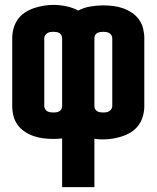

<svg xmlns="http://www.w3.org/2000/svg" viewBox="-20 -560 640 785"><path d="M234 205V6Q225 7 216 7.5Q207 8 198 8Q178 8 157.5 5.5Q137 3 118 -3.5Q99 -10 81.5 -21.5Q64 -33 52 -49.5Q40 -66 35 -86Q30 -106 30 -126V-404Q30 -424 35.5 -444Q41 -464 52.5 -480.5Q64 -497 81.5 -508.5Q99 -520 118 -526.5Q137 -533 157.5 -536.5Q178 -540 198 -540Q224 -540 250.5 -534.5Q277 -529 300 -517Q323 -529 349.5 -533.5Q376 -538 402 -538Q422 -538 442.5 -535.5Q463 -533 482 -526.5Q501 -520 518.5 -508.5Q536 -497 548 -480.5Q560 -464 565 -444Q570 -424 570 -404V-126Q570 -106 564.5 -86Q559 -66 547.5 -49.5Q536 -33 518.5 -21.5Q501 -10 482 -3.5Q463 3 442.5 6.5Q422 10 402 10Q393 10 384 9.5Q375 9 366 7V205ZM198 -100Q204 -100 210.5 -101Q217 -102 222.5 -105Q228 -108 231 -114Q234 -120 234 -126V-404Q234 -410 231 -416Q228 -422 222.5 -425Q217 -428 210.5 -429Q204 -430 197 -430Q191 -430 185 -429Q179 -428 173.5 -424.5Q168 -421 164.5 -415.5Q161 -410 161 -404V-126Q161 -120 164.5 -114Q168 -108 173.5 -105Q179 -102 185.5 -101Q192 -100 198 -100ZM403 -100Q409 -100 415 -101Q421 -102 426.5 -105.5Q432 -109 435.5 -114.5Q439 -120 439 -126V-404Q439 -410 435.5 -416Q432 -422 426.5 -425Q421 -428 414.5 -429Q408 -430 402 -430Q396 -430 389.5 -429Q383 -428 377.5 -425Q372 -422 369 -416Q366 -410 366 -404V-126Q366 -120 369 -114Q372 -108 377.5 -105Q383 -102 389.5 -101Q396 -100 403 -100Z"/></svg>

Font: Iosevka Curly Heavy Extended
Style: Regular
Weight: 900
Width: 7
Monospace: yes
Designer: Belleve Invis
Foundry: Belleve Invis
Version: Version 11.1.0; ttfautohint (v1.8.3)